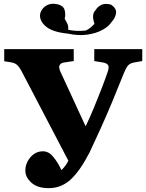

<svg xmlns="http://www.w3.org/2000/svg" viewBox="-20 -966 761 1000"><path d="M234 14Q175 14 143.5 -14.5Q112 -43 112 -77Q112 -116 138.5 -147Q165 -178 204 -178Q234 -178 258 -148.5Q282 -119 300 -80Q323 -102 336 -129L93 -594Q79 -620 67 -629.5Q55 -639 34 -642L2 -647V-710H364V-648L317 -641Q298 -639 291 -627.5Q284 -616 295 -592L425 -310H427Q448 -354 470 -407Q492 -460 511 -509.5Q530 -559 542 -595Q550 -620 541.5 -629Q533 -638 514 -641L471 -648V-710H721V-648L676 -640Q657 -636 647 -625Q637 -614 626 -587Q597 -514 566 -439.5Q535 -365 504 -296.5Q473 -228 447 -173Q397 -76 348 -31Q299 14 234 14ZM333 -791Q249 -799 214.5 -832Q180 -865 191 -901Q200 -925 223 -938Q246 -951 279 -944Q309 -937 316 -915.5Q323 -894 317 -868Q325 -855 331 -842Q337 -829 335 -811Q351 -807 375.5 -805.5Q400 -804 427 -807Q440 -813 450.5 -821.5Q461 -830 472 -842Q463 -869 465 -886Q467 -903 477 -912Q488 -931 507.5 -940.5Q527 -950 558 -942Q587 -923 584.5 -898.5Q582 -874 560 -850Q546 -828 513 -810Q480 -792 434 -785.5Q388 -779 333 -791Z"/></svg>

Font: Literata 36pt ExtraBold
Style: Regular
Weight: 800
Designer: Latin by Veronika Burian and Jose Scaglione. Greek by Irene Vlachou. Cyrillic by Vera Evstafieva.
Foundry: TypeTogether
Version: Version 3.002